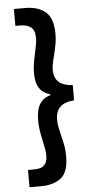

<svg xmlns="http://www.w3.org/2000/svg" viewBox="-63 -847 478 1028"><g transform="rotate(-5 176.5 -333.0)"><path d="M52.7 146.5V53.7H81.1Q102.1 53.7 117.4 50Q132.8 46.4 145 31.2Q157.2 16.1 157.2 -15.6Q157.2 -30.3 154.5 -45.9Q151.9 -61.5 145.5 -90.8Q138.2 -124.5 134 -151.1Q129.9 -177.7 129.9 -206.1Q129.9 -263.2 149.7 -294.2Q169.4 -325.2 208 -335V-338.9Q169.4 -349.6 149.7 -377.9Q129.9 -406.2 129.9 -459Q129.9 -485.8 134 -511.7Q138.2 -537.6 145.5 -570.3Q152.3 -602.1 154.8 -617.2Q157.2 -632.3 157.2 -647.5Q156.7 -689.5 135.7 -704.8Q114.7 -720.2 81.1 -720.7H52.7V-811.5H114.3Q181.2 -811.5 221.9 -778.1Q262.7 -744.6 262.7 -659.2Q262.7 -630.4 258.5 -607.2Q254.4 -584 245.1 -544.9Q231.4 -497.1 231.4 -468.8Q231.4 -426.3 255.4 -403.8Q279.3 -381.3 331.1 -377.9V-295.9Q231.4 -290.5 231.4 -201.2Q231.4 -182.6 234.6 -165Q237.8 -147.5 245.1 -116.2Q253.4 -84.5 258.1 -58.3Q262.7 -32.2 262.7 -2Q262.7 83.5 222.4 115Q182.1 146.5 114.3 146.5Z"/></g></svg>

Font: Reddit Sans Vanilla
Style: Bold
Weight: 700
Designer: Stephen Hutchings
Foundry: Reddit
Version: Version 1.013